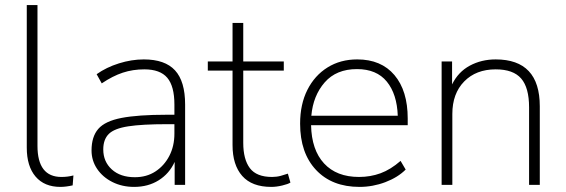

<svg xmlns="http://www.w3.org/2000/svg" viewBox="-20 -725 2220 753"><path d="M217 8Q154 8 119.5 -32.5Q85 -73 85 -146V-705H127V-153Q127 -31 221 -31Q246 -31 268 -37L265 2Q238 8 217 8Z M506 8Q459 8 421 -11Q383 -30 361 -62.5Q339 -95 339 -135Q339 -189 365.5 -219.5Q392 -250 456.5 -262.5Q521 -275 634 -275H664V-315Q664 -387 636 -420Q608 -453 546 -453Q501 -453 461.5 -440Q422 -427 379 -398L359 -434Q397 -461 446.5 -476.5Q496 -492 544 -492Q627 -492 666.5 -449Q706 -406 706 -315V0H665V-90Q644 -44 602.5 -18Q561 8 506 8ZM509 -30Q555 -30 589.5 -52.5Q624 -75 644 -113.5Q664 -152 664 -201V-238H636Q537 -238 482.5 -229.5Q428 -221 406.5 -199.5Q385 -178 385 -139Q385 -91 418.5 -60.5Q452 -30 509 -30Z M1044 8Q968 8 930 -35Q892 -78 892 -156V-448H795V-484H892V-635H934V-484H1093V-448H934V-165Q934 -100 960 -65.5Q986 -31 1047 -31Q1065 -31 1081.5 -35.5Q1098 -40 1109 -44L1119 -9Q1110 -3 1087 2.5Q1064 8 1044 8Z M1390 8Q1282 8 1219.5 -58.5Q1157 -125 1157 -240Q1157 -316 1185.5 -372.5Q1214 -429 1264.5 -460.5Q1315 -492 1381 -492Q1475 -492 1527 -430.5Q1579 -369 1579 -260V-234H1200Q1202 -137 1251 -84Q1300 -31 1388 -31Q1433 -31 1472.5 -45.5Q1512 -60 1551 -94L1571 -60Q1540 -29 1491 -10.5Q1442 8 1390 8ZM1380 -454Q1299 -454 1253.5 -402Q1208 -350 1201 -271H1540Q1537 -356 1497 -405Q1457 -454 1380 -454Z M1712 0V-484H1753V-394Q1777 -443 1822.5 -467.5Q1868 -492 1924 -492Q2097 -492 2097 -308V0H2055V-304Q2055 -381 2024 -417Q1993 -453 1924 -453Q1847 -453 1800.5 -405.5Q1754 -358 1754 -278V0Z"/></svg>

Font: Nunito Sans ExtraLight
Style: Regular
Weight: 200
Designer: Vernon Adams
Foundry: Vernon Adams
Version: Version 3.006; ttfautohint (v1.8.3)